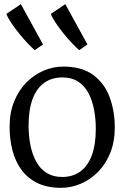

<svg xmlns="http://www.w3.org/2000/svg" viewBox="-20 -889 596 920"><path d="M26 -281Q26 -349.5 47.8 -403Q69.5 -456.5 106.5 -493.8Q143.5 -531 189.2 -550.5Q235 -570 283 -570Q372.5 -570 426.8 -529.8Q481 -489.5 505.5 -423Q530 -356.5 530 -278Q530 -210 508.2 -156.2Q486.5 -102.5 449.5 -65.2Q412.5 -28 366.8 -8.5Q321 11 273 11Q206 11 158.8 -12.2Q111.5 -35.5 82.2 -76Q53 -116.5 39.5 -169.2Q26 -222 26 -281ZM278 -41Q328.5 -41 364.5 -67Q400.5 -93 419.8 -144.5Q439 -196 439 -272Q439 -321.5 430.2 -366Q421.5 -410.5 402.8 -444.8Q384 -479 353.5 -498.5Q323 -518 279 -518Q228 -518 191.8 -492Q155.5 -466 136.2 -414.8Q117 -363.5 117 -287Q117 -237 126 -192.5Q135 -148 154 -113.8Q173 -79.5 203.8 -60.2Q234.5 -41 278 -41ZM359 -649Q345.5 -660.5 325.5 -681.5Q305.5 -702.5 284.8 -728.2Q264 -754 247.2 -779Q230.5 -804 223.5 -822.5L293 -869L399 -676L360 -649ZM146 -649Q132.5 -660.5 112.5 -681.5Q92.5 -702.5 71.8 -728.2Q51 -754 34.2 -779Q17.5 -804 10.5 -822.5L80 -869L186 -676L147 -649Z"/></svg>

Font: Merriweather 7pt Light
Style: Regular
Weight: 300
Designer: Eben Sorkin
Foundry: Eben Sorkin
Version: Version 2.200;gftools[0.9.31]